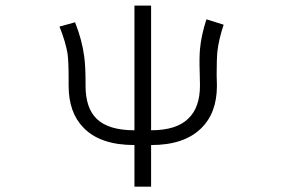

<svg xmlns="http://www.w3.org/2000/svg" viewBox="-20 -539 1040 698"><path d="M196.3 -442.4Q218.8 -385.7 225.6 -343.8Q229.5 -315.4 229.5 -253.9V-227.5Q229.5 -129.9 283.2 -75.2Q343.8 -11.7 468.8 -11.7V139.6H529.3V-11.7Q649.4 -11.7 710.9 -72.3Q768.6 -127.9 768.6 -227.5L767.6 -266.6Q767.6 -326.2 770.5 -353.5Q775.4 -395.5 793 -449.2L730.5 -468.8Q711.9 -412.1 707 -360.4Q704.1 -328.1 706.1 -273.4L707 -228.5Q707 -148.4 665 -108.4Q622.1 -65.4 529.3 -65.4V-518.6H468.8V-65.4Q374 -65.4 331.1 -107.4Q291 -146.5 291 -227.5V-240.2Q291 -298.8 286.1 -334Q278.3 -393.6 252.9 -458Z"/></svg>

Font: DotumChe
Style: Regular
Weight: 400
Monospace: yes
Version: Version 2.21